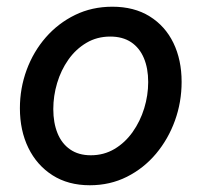

<svg xmlns="http://www.w3.org/2000/svg" viewBox="-20 -547 602 575"><path d="M249 7.8Q184.1 7.8 137.2 -22.2Q90.3 -52.2 64.9 -104.2Q39.6 -156.2 39.6 -222.7Q39.6 -282.7 59.8 -337.6Q80.1 -392.6 117.2 -435.1Q154.3 -477.5 204.8 -502.2Q255.4 -526.9 316.4 -526.9Q381.8 -526.9 428.2 -498Q474.6 -469.2 499.3 -418.5Q523.9 -367.7 523.9 -301.8Q523.9 -241.2 503.9 -185.8Q483.9 -130.4 447.3 -86.7Q410.6 -43 360.1 -17.6Q309.6 7.8 249 7.8ZM252 -82Q291 -82 322.8 -100.8Q354.5 -119.6 377.2 -151.6Q399.9 -183.6 411.9 -222.7Q423.8 -261.7 423.8 -301.3Q423.8 -342.3 410.9 -373Q397.9 -403.8 372.6 -420.7Q347.2 -437.5 310.1 -437.5Q270.5 -437.5 238.8 -418.7Q207 -399.9 184.8 -368.4Q162.6 -336.9 151.1 -298.3Q139.6 -259.8 139.6 -220.2Q139.6 -179.2 152.3 -147.9Q165 -116.7 190.2 -99.4Q215.3 -82 252 -82Z"/></svg>

Font: Reddit Sans Medium
Style: Italic
Weight: 500
Italic angle: -11.25°
Designer: Stephen Hutchings
Version: Version 1.013